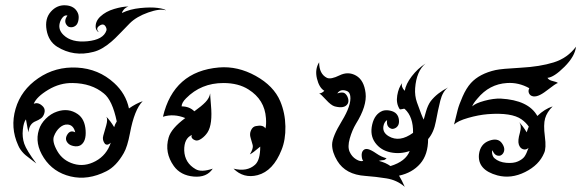

<svg xmlns="http://www.w3.org/2000/svg" viewBox="-20 -680 2240 740"><path d="M407 -130Q395 -118 385 -125Q373 -140 378 -157Q383 -174 389.5 -197Q396 -220 390 -230Q405 -215 420 -190Q423 -201 430 -212Q413 -294 380 -320Q333 -359 260 -360Q211 -361 166 -334Q121 -307 110 -280Q129 -288 147 -268Q155 -258 151 -244Q147 -230 137.5 -223.5Q128 -217 118 -213Q92 -203 90 -170Q88 -174 80 -220Q71 -209 68 -180Q65 -151 73.5 -126Q82 -101 120 -50Q104 -62 99 -66Q94 -70 87.5 -75Q81 -80 78.5 -82Q76 -84 72 -88Q57 -103 50 -120Q19 -188 40 -260.5Q61 -333 127.5 -378.5Q194 -424 277 -419.5Q360 -415 420 -360Q465 -319 477 -262Q504 -281 530 -290Q498 -258 481 -167Q471 -114 457 -90Q428 -39 390 -20Q319 16 252 0Q185 -16 149 -71.5Q113 -127 130 -180Q137 -203 156.5 -222.5Q176 -242 200 -250Q244 -265 280 -240Q307 -221 310 -177.5Q313 -134 290 -120Q279 -114 264 -117Q249 -120 242 -128Q228 -143 239.5 -161.5Q251 -180 270 -170Q263 -199 240 -200Q225 -201 210.5 -188.5Q196 -176 188 -155Q180 -134 201 -97.5Q222 -61 264 -48.5Q306 -36 348.5 -59Q391 -82 407 -130Z M280 -630Q285 -619 282.5 -603.5Q280 -588 272 -581.5Q264 -575 254.5 -575Q245 -575 240 -580Q223 -597 240 -620Q230 -623 221.5 -613Q213 -603 210 -590Q204 -565 225 -545Q256 -515 317 -521Q378 -527 390 -562Q392 -568 388 -576Q380 -592 363.5 -581Q347 -570 361 -556Q357 -557 353.5 -562Q350 -567 349 -572Q346 -597 367 -616.5Q388 -636 420 -645.5Q452 -655 475 -655Q464 -651 457.5 -643.5Q451 -636 450 -630Q481 -645 521 -649Q561 -653 587.5 -649.5Q614 -646 620 -640Q597 -648 551.5 -632Q506 -616 480 -590Q474 -584 447 -556Q420 -528 410 -520Q373 -488 340 -480Q264 -460 200 -500Q167 -521 159.5 -564.5Q152 -608 176 -635Q200 -662 234 -659.5Q268 -657 280 -630Z M694 -225Q650 -243 608 -230Q649 -405 824 -420Q896 -426 965.5 -387.5Q1035 -349 1060 -290Q1079 -245 1080 -193Q1081 -141 1065 -102Q1033 -21 973 -5Q919 9 880 -30Q932 -17 963 -45Q983 -63 983 -115Q954 -90 943 -85Q957 -108 954 -120.5Q951 -133 946 -148.5Q941 -164 947.5 -178Q954 -192 966 -194Q994 -200 1003 -185Q1007 -199 1005 -225Q1000 -296 938 -335Q899 -360 841 -360Q755 -360 697 -301Q680 -284 680 -270Q710 -270 729 -251Q757 -271 772 -286.5Q787 -302 790 -320Q790 -311 793 -276Q800 -201 780 -170Q771 -156 757 -146Q743 -136 733.5 -139Q724 -142 720 -148Q716 -154 720 -160Q689 -147 690 -100Q692 -52 734 -28Q756 -15 800 -30Q777 5 726.5 0.5Q676 -4 650 -40Q613 -92 630 -150Q640 -185 694 -225Z M1470 -70Q1463 -63 1458.5 -63Q1454 -63 1449.5 -62Q1445 -61 1440 -60Q1467 -53 1485 -40Q1544 -58 1559 -98Q1522 -85 1484.5 -93Q1447 -101 1426 -130Q1405 -159 1414.5 -200Q1424 -241 1455 -253Q1468 -257 1484 -253.5Q1500 -250 1508 -241Q1516 -232 1517.5 -218.5Q1519 -205 1514.5 -197Q1510 -189 1502 -185.5Q1494 -182 1488 -184Q1468 -191 1472 -217Q1463 -212 1459 -199Q1451 -171 1478 -155Q1520 -130 1572 -168Q1573 -230 1540 -260Q1538 -262 1530 -259.5Q1522 -257 1520 -260Q1506 -282 1511 -312Q1516 -342 1530 -360Q1525 -345 1540 -330Q1544 -356 1567 -386Q1590 -416 1620 -435Q1585 -406 1580 -340Q1578 -311 1587 -285.5Q1596 -260 1603 -242Q1610 -224 1613 -219Q1615 -226 1622 -250.5Q1629 -275 1640 -290Q1664 -321 1707 -343Q1686 -328 1677 -292Q1668 -256 1660 -212.5Q1652 -169 1630 -144Q1630 -84 1599.5 -49Q1569 -14 1518 -3Q1529 15 1540 40Q1510 14 1469.5 7.5Q1429 1 1388 -2Q1312 -7 1280 -60Q1260 -93 1260 -122.5Q1260 -152 1297.5 -213.5Q1335 -275 1330 -310Q1328 -326 1315 -330Q1292 -338 1280 -320Q1301 -327 1309.5 -320Q1318 -313 1321.5 -301Q1325 -289 1320 -280Q1308 -260 1270 -270Q1256 -274 1236 -296Q1216 -318 1210 -320Q1220 -320 1230 -330Q1210 -342 1201.5 -377.5Q1193 -413 1210 -440Q1210 -395 1240 -380Q1255 -373 1288.5 -389.5Q1322 -406 1352.5 -388.5Q1383 -371 1389 -321.5Q1395 -272 1352 -203Q1337 -178 1328 -146Q1319 -114 1327.5 -95Q1336 -76 1352.5 -66Q1369 -56 1380 -60Q1375 -65 1374 -79Q1373 -93 1380 -100.5Q1387 -108 1399 -105Q1411 -102 1430.5 -88.5Q1450 -75 1470 -70Z M2200 -500Q2196 -463 2155.5 -422.5Q2115 -382 2090 -380Q2095 -371 2111 -367.5Q2127 -364 2130 -360Q2123 -359 2086.5 -330.5Q2050 -302 2030 -310Q2022 -313 2018.5 -321.5Q2015 -330 2020 -340Q1979 -363 1934 -360Q1866 -356 1820 -300Q1804 -282 1800 -270Q1812 -282 1847 -291.5Q1882 -301 1910 -300Q2017 -294 2051 -233Q2079 -260 2110 -270Q2088 -248 2081 -224Q2074 -200 2080 -154Q2086 -108 2077 -90Q2058 -44 2004 -17Q1950 10 1897 -4Q1820 -25 1826 -85Q1831 -125 1865 -137.5Q1899 -150 1914.5 -128Q1930 -106 1919 -89Q1914 -82 1907 -80Q1887 -77 1878 -101Q1875 -95 1877.5 -85Q1880 -75 1886 -70Q1903 -55 1931 -52.5Q1959 -50 1976.5 -58Q1994 -66 2001.5 -76.5Q2009 -87 2017 -110Q2007 -101 1995.5 -105Q1984 -109 1979.5 -123.5Q1975 -138 1983.5 -167.5Q1992 -197 1980 -210Q1995 -195 2010 -170Q2013 -180 2018 -192Q2007 -208 1990 -220Q1952 -247 1860 -240Q1824 -237 1784 -225.5Q1744 -214 1730 -200Q1739 -237 1744 -256.5Q1749 -276 1763 -308Q1777 -340 1795 -360Q1828 -396 1890 -410Q1913 -415 1987 -419Q2061 -423 2114 -439.5Q2167 -456 2200 -500Z"/></svg>

Font: SOV_mook
Style: Book
Weight: 400
Version: Version 1.00